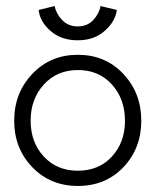

<svg xmlns="http://www.w3.org/2000/svg" viewBox="-20 -604 534 636"><path d="M367 -571Q362.5 -533.5 327.2 -502Q292 -470.5 237.5 -470.5Q183 -470.5 147.5 -501.5Q112 -532.5 108 -571L161 -584Q166 -558.5 186 -537.5Q206 -516.5 237.5 -516.5Q269 -516.5 288.8 -537.5Q308.5 -558.5 313 -584ZM238 12Q147 12 87 -50.2Q27 -112.5 27 -204Q27 -296 87 -359.2Q147 -422.5 238 -422.5Q329 -422.5 388.5 -359.2Q448 -296 448 -204Q448 -112.5 388.8 -50.2Q329.5 12 238 12ZM394 -204Q394 -276 350.8 -324Q307.5 -372 238 -372Q169 -372 125.2 -324Q81.5 -276 81.5 -204Q81.5 -132.5 125 -85.5Q168.5 -38.5 238 -38.5Q307.5 -38.5 350.8 -85.5Q394 -132.5 394 -204Z"/></svg>

Font: League Spartan Light
Style: Regular
Weight: 277
Foundry: The League of Moveable Type
Version: Version 2.002